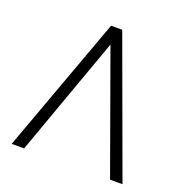

<svg xmlns="http://www.w3.org/2000/svg" viewBox="-128 -826 903 941"><g transform="rotate(20 324.0 -355.5)"><path d="M321.8 -623 98.1 0H33.2L293 -710.9H351.1L611.3 0H546.4Z"/></g></svg>

Font: Roboto-Light
Style: Regular
Weight: 300
Designer: Google
Version: Version 2.137; 2017